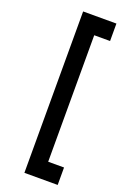

<svg xmlns="http://www.w3.org/2000/svg" viewBox="-203 -966 834 1241"><g transform="rotate(20 214.5 -345.0)"><path d="M369 210V90H260V-780H369V-900H140V210Z"/></g></svg>

Font: Vela Sans ExtBd
Style: Regular
Weight: 800
Designer: Principal design: Mikhail Sharanda - project Manrope.
Design modification: Ravid Balaliev
Foundry: Mikhail Sharanda
Version: Version 1.001